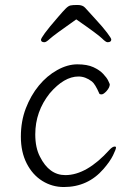

<svg xmlns="http://www.w3.org/2000/svg" viewBox="-20 -740 540 773"><path d="M237 13Q190 13 150.5 -11.5Q111 -36 87.5 -82Q64 -128 64 -190Q64 -252 84 -304Q104 -356 136.5 -395.5Q169 -435 210.5 -458Q252 -481 291.5 -481Q331 -481 356 -469.5Q381 -458 395.5 -442.5Q410 -427 415.5 -415.5Q421 -404 422 -401Q422 -388 409.5 -374Q397 -360 389 -360Q381 -360 380 -363Q363 -402 350 -412Q324 -432 296 -432Q238 -432 180 -364Q122 -291 122 -199Q122 -145 141 -109Q178 -35 243 -35Q329 -35 421 -137Q433 -150 442 -150Q447 -150 447 -146Q447 -139 435 -114.5Q423 -90 397 -60Q334 13 237 13ZM413 -570Q406 -570 390.5 -585.5Q375 -601 287 -662Q196 -598 181 -584Q166 -570 159 -570Q145 -570 145 -580Q145 -585 160.5 -606.5Q176 -628 216 -674Q234 -695 244.5 -705.5Q255 -716 263.5 -718Q272 -720 292.5 -720Q313 -720 323 -708.5Q333 -697 363.5 -664Q394 -631 411 -608.5Q428 -586 428 -581Q428 -570 413 -570Z"/></svg>

Font: Moon Stars Kai T HW Light
Style: Regular
Weight: 300
Designer: GuiWonder
Version: Version 1.101